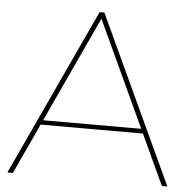

<svg xmlns="http://www.w3.org/2000/svg" viewBox="-51 -750 790 801"><g transform="rotate(5 344.0 -350.0)"><path d="M334 -700H354L679 0H656L339 -684H349L32 0H9ZM126 -230H561L571 -211H116Z"/></g></svg>

Font: Montserrat
Style: Regular
Weight: 400
Designer: Julieta Ulanovsky
Foundry: Julieta Ulanovsky
Version: Version 8.000